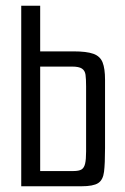

<svg xmlns="http://www.w3.org/2000/svg" viewBox="-20 -649 435 669"><path d="M54 0V-629H120V-470H236Q282 -470 305.5 -461.5Q329 -453 337.5 -431.5Q346 -410 346 -371V-133Q346 -79 342.5 -50.5Q339 -22 322 -11Q305 0 264 0ZM120 -53H235Q255 -53 264 -58.5Q273 -64 276.5 -78.5Q280 -93 280 -121V-348Q280 -374 278 -388.5Q276 -403 265.5 -410Q255 -417 231 -417H120Z"/></svg>

Font: Smooch Sans Thin Medium
Style: Regular
Weight: 500
Version: Version 1.010